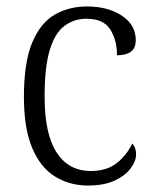

<svg xmlns="http://www.w3.org/2000/svg" viewBox="-20 -564 476 594"><path d="M252 10Q195 10 150 -18Q105 -46 79.5 -106.5Q54 -167 54 -264Q54 -371 79.5 -432Q105 -493 149 -518.5Q193 -544 249 -544Q314 -544 357 -515.5Q400 -487 400 -440Q400 -415 385 -404Q370 -393 342 -393Q342 -440 321 -473Q300 -506 248 -506Q209 -506 179.5 -484Q150 -462 134 -409.5Q118 -357 118 -265Q118 -150 155 -92.5Q192 -35 261 -35Q311 -35 342 -60Q373 -85 389 -120Q401 -108 401 -86Q401 -66 384.5 -43.5Q368 -21 335 -5.5Q302 10 252 10Z"/></svg>

Font: Noto Serif Tamil SemiCondensed Light
Style: Regular
Weight: 300
Width: 4
Designer: Indian Type Foundry, Tom Grace, and the Monotype Design Team
Foundry: Monotype Imaging Inc.
Version: Version 2.004; ttfautohint (v1.8.4.7-5d5b)